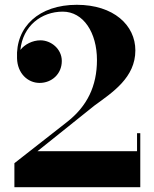

<svg xmlns="http://www.w3.org/2000/svg" viewBox="-20 -780 640 800"><path d="M564.5 0V-225H551V-150H136L374 -340.5C449.5 -395.5 544 -457 544 -570C544 -675 453.5 -760 300 -760C143 -760 44.5 -669 51 -537C52.5 -475 95 -434.5 145 -434.5C195 -434.5 237.5 -471 237.5 -526C237.5 -576 193 -612 148.5 -612C115.5 -612 82.5 -595 65 -572C75 -672.5 153 -731.5 241.5 -731.5C327.5 -731.5 384 -644 384 -530C384 -421 343 -337 259 -271.5L40 -100V0Z"/></svg>

Font: Bodoni* 16pt
Style: Bold
Weight: 700
Version: Version 2.3